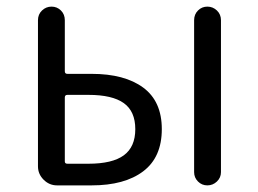

<svg xmlns="http://www.w3.org/2000/svg" viewBox="-20 -560 780 580"><path d="M152.3 0Q128.9 0 111.8 -17.1Q94.7 -34.2 94.7 -57.6V-499Q94.7 -516.6 106.9 -528.3Q119.1 -540 135.7 -540Q152.3 -540 164.1 -528.3Q175.8 -516.6 175.8 -499V-344.7Q175.8 -336.9 183.6 -336.9H256.8Q356.4 -336.9 412.6 -295.4Q468.8 -253.9 468.8 -169.9Q468.8 -85 412.6 -42.5Q356.4 0 256.8 0ZM175.8 -72.3Q175.8 -65.4 183.6 -65.4H247.1Q319.3 -65.4 354 -90.8Q388.7 -116.2 388.7 -169.9Q388.7 -223.6 354 -248.5Q319.3 -273.4 247.1 -273.4H183.6Q175.8 -273.4 175.8 -265.6ZM566.4 -40V-499Q566.4 -516.6 578.1 -528.3Q589.8 -540 606.4 -540Q623 -540 635.3 -528.3Q647.5 -516.6 647.5 -499V-40Q647.5 -23.4 635.3 -11.7Q623 0 606.4 0Q589.8 0 578.1 -11.7Q566.4 -23.4 566.4 -40Z"/></svg>

Font: Gen Jyuu Gothic Normal
Style: Regular
Weight: 300
Designer: [Source Han Sans]
Ryoko NISHIZUKA  (kana & ideographs); Paul D. Hunt (Latin, Greek & Cyrillic); Wenlong ZHANG  (bopomofo
Version: Version 1.002.20150607